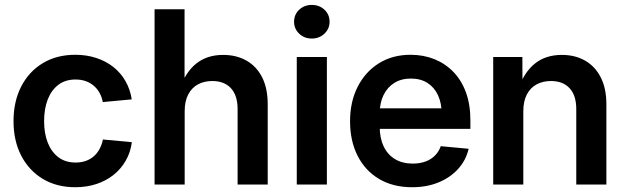

<svg xmlns="http://www.w3.org/2000/svg" viewBox="-20 -766 2597 797"><path d="M292.5 11.2Q215.3 11.2 157.7 -23.4Q100.1 -58.1 68.1 -119.9Q36.1 -181.6 36.1 -263.2Q36.1 -344.7 68.1 -407Q100.1 -469.2 157.7 -503.9Q215.3 -538.6 292.5 -538.6Q339.4 -538.6 379.6 -525.4Q419.9 -512.2 450.7 -487.8Q481.4 -463.4 501 -429.2Q520.5 -395 526.9 -353.5L406.7 -342.3Q402.8 -363.3 393.3 -380.4Q383.8 -397.5 369.4 -409.9Q355 -422.4 335.9 -429.2Q316.9 -436 293.5 -436Q251.5 -436 222.4 -414.1Q193.4 -392.1 178.2 -353.3Q163.1 -314.5 163.1 -263.2Q163.1 -212.4 178.2 -173.8Q193.4 -135.3 222.4 -113.3Q251.5 -91.3 293.5 -91.3Q317.4 -91.3 336.4 -98.1Q355.5 -105 369.6 -117.4Q383.8 -129.9 393.3 -147.7Q402.8 -165.5 407.2 -187L527.3 -175.8Q522 -134.3 502.4 -99.9Q482.9 -65.4 451.9 -40.5Q420.9 -15.6 380.4 -2.2Q339.8 11.2 292.5 11.2Z M746.6 -304.2V0H621.6V-727.5H746.1V-396H725.6Q749.5 -465.8 794.4 -502Q839.4 -538.1 906.2 -538.1Q961.4 -538.1 1003.2 -514.4Q1044.9 -490.7 1068.1 -445.1Q1091.3 -399.4 1091.3 -333V0H966.3V-313.5Q966.3 -369.6 938.7 -399.7Q911.1 -429.7 861.3 -429.7Q828.1 -429.7 802.2 -416Q776.4 -402.3 761.5 -374.3Q746.6 -346.2 746.6 -304.2Z M1211.9 0V-529.3H1336.9V0ZM1274.4 -606Q1243.2 -606 1221.9 -626.2Q1200.7 -646.5 1200.7 -675.8Q1200.7 -705.6 1221.9 -725.6Q1243.2 -745.6 1274.4 -745.6Q1305.7 -745.6 1326.9 -725.6Q1348.1 -705.6 1348.1 -675.8Q1348.1 -646.5 1326.7 -626.2Q1305.2 -606 1274.4 -606Z M1690.9 11.2Q1611.3 11.2 1553.5 -23.2Q1495.6 -57.6 1464.4 -119.4Q1433.1 -181.2 1433.1 -262.7Q1433.1 -343.8 1464.8 -406Q1496.6 -468.3 1553 -503.4Q1609.4 -538.6 1684.1 -538.6Q1737.8 -538.6 1783 -520.5Q1828.1 -502.4 1861.8 -467.8Q1895.5 -433.1 1914.1 -382.6Q1932.6 -332 1932.6 -267.1V-231H1486.8V-316.4H1870.1L1813.5 -292.5Q1813.5 -337.4 1798.3 -370.4Q1783.2 -403.3 1754.6 -421.6Q1726.1 -439.9 1685.5 -439.9Q1645.5 -439.9 1616.5 -421.6Q1587.4 -403.3 1571.8 -370.8Q1556.2 -338.4 1556.2 -296.4V-240.2Q1556.2 -192.4 1572.8 -158Q1589.4 -123.5 1620.1 -105.2Q1650.9 -86.9 1693.4 -86.9Q1722.7 -86.9 1746.1 -95.5Q1769.5 -104 1785.6 -120.4Q1801.8 -136.7 1809.6 -159.2L1925.3 -148.4Q1914.6 -101.1 1881.8 -64.9Q1849.1 -28.8 1800.3 -8.8Q1751.5 11.2 1690.9 11.2Z M2152.3 -304.2V0H2027.3V-529.3H2148.4L2148.9 -396H2131.3Q2155.3 -465.8 2200.2 -502Q2245.1 -538.1 2312 -538.1Q2367.2 -538.1 2408.7 -514.4Q2450.2 -490.7 2473.6 -445.1Q2497.1 -399.4 2497.1 -333V0H2372.1V-313.5Q2372.1 -369.6 2344.5 -399.7Q2316.9 -429.7 2267.1 -429.7Q2233.9 -429.7 2208 -416Q2182.1 -402.3 2167.2 -374.3Q2152.3 -346.2 2152.3 -304.2Z"/></svg>

Font: Inter 24pt SemiBold
Style: Regular
Weight: 600
Designer: Rasmus Andersson
Foundry: rsms
Version: Version 4.001;git-66647c0bb